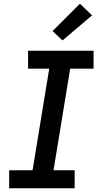

<svg xmlns="http://www.w3.org/2000/svg" viewBox="-20 -1006 540 1026"><path d="M29 0V-96H154L243 -639H130V-735H480V-639H355L266 -96H379V0ZM314 -790 261 -840 407 -986 472 -924Z"/></svg>

Font: Iosevka Curly
Style: Bold Italic
Weight: 700
Italic angle: -9°
Monospace: yes
Designer: Belleve Invis
Foundry: Belleve Invis
Version: Version 22.1.2; ttfautohint (v1.8.4)